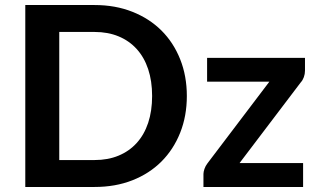

<svg xmlns="http://www.w3.org/2000/svg" viewBox="-20 -743 1262 763"><path d="M722.5 -361.5Q722.5 -282 696 -215.5Q669.5 -149 621.5 -101Q573.5 -53 506 -26.5Q438.5 0 356 0H80.5V-723H356Q438.5 -723 506 -696.2Q573.5 -669.5 621.5 -621.8Q669.5 -574 696 -507.5Q722.5 -441 722.5 -361.5ZM584.5 -361.5Q584.5 -421 568.8 -468.2Q553 -515.5 523.2 -548.2Q493.5 -581 451.2 -598.5Q409 -616 356 -616H215.5V-107H356Q409 -107 451.2 -124.5Q493.5 -142 523.2 -174.8Q553 -207.5 568.8 -254.8Q584.5 -302 584.5 -361.5ZM1192 -462Q1192 -449 1187.5 -436.5Q1183 -424 1175.5 -416L932 -95H1184.5V0H788.5V-51.5Q788.5 -60 792.5 -71.8Q796.5 -83.5 804.5 -94L1050.5 -418.5H803V-513H1192Z"/></svg>

Font: Lato 2
Style: Bold
Weight: 700
Designer: Lukasz Dziedzic with Adam Twardoch and Botio Nikoltchev
Foundry: tyPoland Lukasz Dziedzic
Version: Version 2.015; 2015-08-06; http://www.latofonts.com/